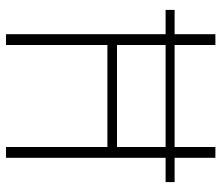

<svg xmlns="http://www.w3.org/2000/svg" viewBox="-69 -669 738 640"><g transform="rotate(90 300.0 -349.0)"><path d="M470 -338H130V0H94V-532H13V-562H94V-698H130V-562H470V-698H506V-562H587V-532H506V0H470ZM470 -370V-532H130V-370Z"/></g></svg>

Font: IBM Plex Mono ExtLt
Style: Regular
Weight: 200
Monospace: yes
Designer: Mike Abbink, Paul van der Laan, Pieter van Rosmalen
Foundry: Bold Monday
Version: Version 2.3